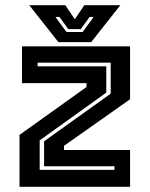

<svg xmlns="http://www.w3.org/2000/svg" viewBox="-20 -718 575 738"><path d="M132.5 -65H420V-79H149.5V-175L405.5 -358V-477H124.5V-463H388.5V-362L132.5 -178.5ZM55 0V-199.5L312.5 -383.5V-398.5H64.5V-540H480V-336.5L226 -157.5V-141.5H480V0ZM204.5 -556 92.5 -698H231L267.5 -644L304 -698H442.5L330.5 -556ZM235.5 -595H297.5L340 -653H324.5L290.5 -606H242.5L208.5 -653H193Z"/></svg>

Font: Tourney Thin
Style: Regular
Weight: 100
Designer: Tyler Finck
Foundry: Etcetera Type Co
Version: Version 1.015